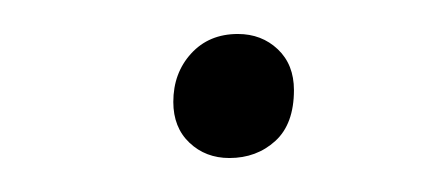

<svg xmlns="http://www.w3.org/2000/svg" viewBox="-20 -417 254 113"><path d="M115 -324Q101 -324 91.5 -333Q82 -342 82 -357Q82 -374 92.5 -385.5Q103 -397 120 -397Q134 -397 143.5 -388Q153 -379 153 -364Q153 -344 142 -334Q131 -324 115 -324Z"/></svg>

Font: Asap Condensed Condensed Thin
Style: Italic
Weight: 100
Width: 3
Italic angle: -6°
Designer: Pablo Cosgaya
Foundry: Omnibus-Type
Version: Version 3.001; ttfautohint (v1.8.4.7-5d5b)